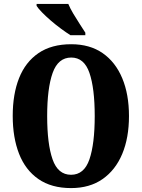

<svg xmlns="http://www.w3.org/2000/svg" viewBox="-20 -951 724 981"><path d="M343 10Q243 10 176.5 -36Q110 -82 77.5 -165Q45 -248 45 -359Q45 -470 77.5 -552Q110 -634 176.5 -679.5Q243 -725 344 -725Q439 -725 504.5 -679.5Q570 -634 604.5 -551.5Q639 -469 639 -358Q639 -247 604.5 -164.5Q570 -82 504 -36Q438 10 343 10ZM343 -58Q410 -58 437 -137Q464 -216 464 -358Q464 -500 437 -578.5Q410 -657 344 -657Q277 -657 249 -578.5Q221 -500 221 -358Q221 -216 248.5 -137Q276 -58 343 -58ZM340 -771Q318 -785 291.5 -804.5Q265 -824 239.5 -846Q214 -868 194.5 -888Q175 -908 167 -921V-931H329Q338 -909 354 -882Q370 -855 387 -829Q404 -803 416 -784V-771Z"/></svg>

Font: Noto Serif Tamil ExtraCondensed Black
Style: Regular
Weight: 900
Width: 2
Designer: Indian Type Foundry, Tom Grace, and the Monotype Design Team
Foundry: Monotype Imaging Inc.
Version: Version 2.004; ttfautohint (v1.8.4.7-5d5b)